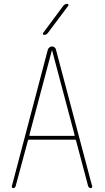

<svg xmlns="http://www.w3.org/2000/svg" viewBox="-20 -970 540 990"><path d="M131.8 -275.4Q129.9 -270.5 134.8 -269.5H361.3Q367.2 -269.5 364.3 -275.4L249 -709Q249 -710 248 -710Q247.1 -710 247.1 -709ZM47.9 0Q44.9 0 42.5 -2.9Q40 -5.9 41 -9.8L226.6 -713.9Q228.5 -720.7 234.9 -725.6Q241.2 -730.5 248.5 -730.5Q255.9 -730.5 261.7 -725.6Q267.6 -720.7 268.6 -713.9L455.1 -9.8Q456.1 -5.9 454.1 -2.9Q452.1 0 448.2 0Q439.5 0 434.6 -9.8L372.1 -245.1Q371.1 -250 366.2 -250H129.9Q126 -250 124 -245.1L60.5 -9.8Q57.6 0 47.9 0ZM207 -790Q203.1 -790 201.7 -793.5Q200.2 -796.9 202.1 -799.8L306.6 -940.4Q315.4 -950.2 327.1 -950.2Q331.1 -950.2 332.5 -946.8Q334 -943.4 332 -940.4L226.6 -799.8Q218.8 -790 207 -790Z"/></svg>

Font: Rounded-X Mgen+ 2m thin
Style: Regular
Weight: 100
Designer: [Source Han Sans]
Ryoko NISHIZUKA  (kana & ideographs); Paul D. Hunt (Latin, Greek & Cyrillic); Wenlong ZHANG  (bopomofo
Version: Version 1.059.20150602